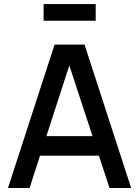

<svg xmlns="http://www.w3.org/2000/svg" viewBox="-20 -944 698 964"><path d="M460.5 -840V-923.5H199V-840ZM128.5 0 181 -162.5H476.5L530 0H638.5L404.5 -720H254L20 0ZM213 -260.5 328 -615.5 444.5 -260.5Z"/></svg>

Font: Manrope SemiBold
Style: Regular
Weight: 600
Designer: Mikhail Sharanda
Foundry: Mikhail Sharanda
Version: Version 4.505